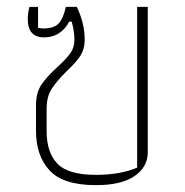

<svg xmlns="http://www.w3.org/2000/svg" viewBox="-20 -530 541 560"><path d="M85 -148V-223Q85 -260 101 -283.5Q117 -307 148 -335Q173 -358 185 -374.5Q197 -391 197 -414Q197 -440 189 -467H182Q157 -421 109 -421Q61 -421 61 -474Q61 -492 66 -510H91V-449Q99 -447 106 -447Q138 -447 151.5 -462Q165 -477 172 -510H204Q227 -462 227 -415Q227 -386 213.5 -366Q200 -346 174 -322Q145 -293 130.5 -270.5Q116 -248 116 -213V-147Q116 -86 147 -53Q178 -20 260 -20Q330 -20 380 -41V-510H411V-86Q411 -43 372.5 -16.5Q334 10 260 10Q164 10 124.5 -33Q85 -76 85 -148Z"/></svg>

Font: Athiti ExtraLight
Style: Regular
Weight: 250
Version: Version 1.032